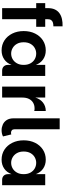

<svg xmlns="http://www.w3.org/2000/svg" viewBox="802 -1620 824 2469"><g transform="rotate(90 1214.5 -385.0)"><path d="M84 0V-438H20V-554H84V-588Q84 -641 101 -677.5Q118 -714 149 -736.5Q180 -759 223 -769Q266 -779 318 -777V-659Q291 -659 270.5 -653Q250 -647 238 -630.5Q226 -614 226 -583V-554H324V-438H226V0Z M628 7Q555 7 499 -29.5Q443 -66 411 -130.5Q379 -195 379 -277Q379 -360 411 -424Q443 -488 499 -524.5Q555 -561 628 -561Q694 -561 743 -527Q792 -493 814 -433V-554H956V0H888Q854 0 834 -20.5Q814 -41 814 -75V-122Q792 -61 743 -27Q694 7 628 7ZM668 -116Q707 -116 740 -135Q773 -154 793.5 -190Q814 -226 814 -277Q814 -329 793.5 -365Q773 -401 740 -419.5Q707 -438 668 -438Q631 -438 597.5 -419.5Q564 -401 543.5 -365Q523 -329 523 -277Q523 -226 543.5 -190Q564 -154 597.5 -135Q631 -116 668 -116Z M1093 0V-554H1234V0ZM1204 -259 1234 -427Q1253 -489 1298.5 -525Q1344 -561 1407 -561V-413Q1398 -416 1389.5 -416.5Q1381 -417 1372 -417Q1333 -417 1301.5 -399Q1270 -381 1252 -346Q1234 -311 1234 -259Z M1501 -149V-740H1642V-158Q1642 -136 1655 -125Q1668 -114 1686 -114Q1699 -114 1708 -118L1734 -11Q1699 7 1654 7Q1617 7 1581.5 -8.5Q1546 -24 1523.5 -58.5Q1501 -93 1501 -149Z M2033 7Q1960 7 1904 -29.5Q1848 -66 1816 -130.5Q1784 -195 1784 -277Q1784 -360 1816 -424Q1848 -488 1904 -524.5Q1960 -561 2033 -561Q2099 -561 2148 -527Q2197 -493 2219 -433V-554H2361V0H2293Q2259 0 2239 -20.5Q2219 -41 2219 -75V-122Q2197 -61 2148 -27Q2099 7 2033 7ZM2073 -116Q2112 -116 2145 -135Q2178 -154 2198.5 -190Q2219 -226 2219 -277Q2219 -329 2198.5 -365Q2178 -401 2145 -419.5Q2112 -438 2073 -438Q2036 -438 2002.5 -419.5Q1969 -401 1948.5 -365Q1928 -329 1928 -277Q1928 -226 1948.5 -190Q1969 -154 2002.5 -135Q2036 -116 2073 -116Z"/></g></svg>

Font: Parkinsans Light SemiBold
Style: Regular
Weight: 600
Version: Version 1.000